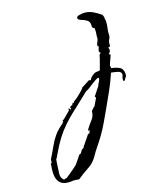

<svg xmlns="http://www.w3.org/2000/svg" viewBox="-461 -428 823 968"><g transform="rotate(-20 -49.5 56.0)"><path d="M-204 446Q-206 446 -209 446Q-212 446 -214 445Q-216 444 -219 444Q-222 444 -224 443Q-225 444 -227 444Q-227 444 -233 442Q-236 443 -242 443H-251Q-318 443 -318 377Q-318 370 -317.5 363.5Q-317 357 -316 350Q-315 343 -314 336.5Q-313 330 -312 323L-307 322L-304 303Q-283 269 -269 243.5Q-255 218 -236.5 196Q-218 174 -186 152Q-186 147 -179 143L-183 139L-174 136L-135 103L-134 99V96Q-133 95 -134 92Q-129 93 -127 97Q-125 99 -125 101V105L-126 103V108L-125 106Q-125 110 -126 111V121Q-126 125 -126 118Q-126 111 -125 109Q-124 106 -124 101Q-123 98 -121 96Q-121 94 -119 94L-125 92Q-118 83 -115 83L-112 84L-113 85Q-113 86 -112 86L-103 72L-100 76L-95 70V68Q-91 68 -75.5 56.5Q-60 45 -45.5 32Q-31 19 -30 15H-28L12 -6H13L21 -3L25 -9Q27 -13 29 -14V-15Q42 -26 51 -30Q60 -34 77 -33Q77 -34 78 -34H81L99 -84Q100 -86 101 -89Q102 -92 103 -96L106 -107Q107 -108 108 -109.5Q109 -111 111 -112Q115 -115 115 -116L114 -117V-118L113 -119Q109 -120 109 -125Q109 -132 113 -139Q115 -142 115.5 -145Q116 -148 117 -151H116Q112 -151 112 -156Q112 -164 119 -174Q125 -185 125 -192Q125 -197 125.5 -202.5Q126 -208 127 -212Q128 -217 128.5 -222Q129 -227 129 -232Q129 -236 129 -239.5Q129 -243 128 -245H126Q124 -245 121 -249Q118 -253 118 -255Q118 -258 119 -260V-265Q119 -280 111 -287.5Q103 -295 92 -300Q87 -302 82.5 -304Q78 -306 74 -308Q70 -310 67 -312.5Q64 -315 64 -320Q64 -329 78 -331.5Q92 -334 98 -334Q126 -334 148 -321.5Q170 -309 190 -292V-288Q190 -289 191 -289V-286L193 -282Q193 -279 194 -278Q194 -275 193 -274Q194 -269 194.5 -265Q195 -261 195 -258Q195 -250 194 -241Q193 -232 191 -224Q186 -206 186 -190Q186 -175 179 -165Q172 -154 172 -139Q172 -128 164 -128H162Q160 -128 160 -126Q160 -125 162 -121Q163 -119 163 -115Q163 -108 159 -103.5Q155 -99 150 -94H154Q155 -93 156 -93Q159 -90 159 -91Q159 -88 153.5 -76.5Q148 -65 142.5 -53Q137 -41 136 -37L139 -33Q139 -28 138 -27V-25Q161 -21 179 -11Q197 -1 197 26Q197 37 193 41Q188 46 187 49Q186 51 183 54.5Q180 58 178 58Q174 58 174 54V53Q174 48 174.5 44Q175 40 177 36Q181 29 181 22Q181 9 162 3.5Q143 -2 130 -4Q112 38 89.5 79Q67 120 44 160Q27 190 9.5 220Q-8 250 -28 278Q-36 289 -44.5 300Q-53 311 -62 322Q-78 341 -94 365Q-114 394 -143 409Q-172 424 -204 446ZM-277 422Q-269 419 -262 419L-247 409Q-238 404 -231 398Q-227 395 -223 392.5Q-219 390 -215 387L-201 376Q-196 373 -191.5 367Q-187 361 -181 354L-171 342Q-169 338 -166 335Q-163 332 -161 330L-156 327L-154 329L-141 311L-128 304L-129 302L-82 244V250L-76 245L-70 229H-71L-74 232H-78V228Q-71 218 -63 208.5Q-55 199 -47 190Q-28 171 -27 145L-9 128H-7L16 89L12 81L47 37Q49 29 56 20Q63 10 63 2Q63 -2 61 -2Q55 -2 44.5 4Q34 10 21 18L1 31Q-6 35 -11 37.5Q-16 40 -21 42L-104 108H-105Q-143 138 -169.5 163.5Q-196 189 -217.5 217.5Q-239 246 -263 287Q-267 293 -271 301Q-273 305 -275 307.5Q-277 310 -279 312L-282 330L-285 351Q-286 364 -288 374Q-290 384 -290 392Q-290 410 -277 422Z"/></g></svg>

Font: Water Brush
Style: Regular
Weight: 400
Designer: Robert E. Leuschke
Foundry: Robert E. Leuschke
Version: Version 1.010; ttfautohint (v1.8.4.7-5d5b)